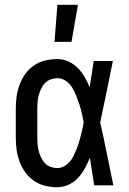

<svg xmlns="http://www.w3.org/2000/svg" viewBox="-20 -775 540 803"><path d="M220 8Q194 8 169 2Q144 -4 122.5 -18.5Q101 -33 86 -54Q71 -75 62 -99Q53 -123 49.5 -148.5Q46 -174 46 -200V-320Q46 -346 49.5 -371.5Q53 -397 62 -421Q71 -445 86 -466Q101 -487 122.5 -501.5Q144 -516 169 -522Q194 -528 220 -528Q244 -528 266 -518Q288 -508 305 -491Q322 -474 334 -453Q346 -432 355 -410Q359 -437 363.5 -464.5Q368 -492 372 -520H452Q439 -456 426 -391.5Q413 -327 399 -263Q414 -198 427 -132Q440 -66 454 0H374Q370 -29 365 -57.5Q360 -86 356 -115Q347 -93 335 -71Q323 -49 306.5 -31Q290 -13 267 -2.5Q244 8 220 8ZM220 -72Q235 -72 248 -79.5Q261 -87 271 -98Q281 -109 287.5 -122.5Q294 -136 299.5 -149.5Q305 -163 309.5 -177.5Q314 -192 317.5 -206Q321 -220 324.5 -234.5Q328 -249 330 -264Q327 -282 322.5 -301Q318 -320 312 -338Q306 -356 299 -374Q292 -392 282 -408.5Q272 -425 255.5 -436.5Q239 -448 220 -448Q206 -448 192 -443Q178 -438 168 -427.5Q158 -417 152 -404Q146 -391 142 -377Q138 -363 137 -348.5Q136 -334 136 -320V-200Q136 -186 137 -171.5Q138 -157 142 -143Q146 -129 152 -116Q158 -103 168 -92.5Q178 -82 192 -77Q206 -72 220 -72ZM208 -600 220 -755H306L279 -600Z"/></svg>

Font: Iosevka Term Curly Medium
Style: Regular
Weight: 500
Designer: Belleve Invis
Foundry: Belleve Invis
Version: Version 32.3.0